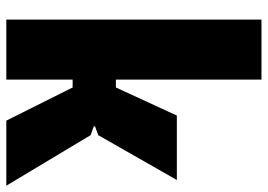

<svg xmlns="http://www.w3.org/2000/svg" viewBox="-140 -708 848 608"><g transform="rotate(90 284.0 -404.0)"><path d="M42 -808H232V-347H257L346 -540H550L408 -291L380 -281V-277L408 -267L568 0H362L257 -210H232V0H42Z"/></g></svg>

Font: Encode Sans Compressed
Style: Black
Weight: 900
Designer: Pablo Impallari, Andres Torresi
Foundry: Pablo Impallari, Andres Torresi
Version: Version 1.000; ttfautohint (v1.00) -l 8 -r 50 -G 200 -x 14 -